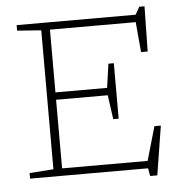

<svg xmlns="http://www.w3.org/2000/svg" viewBox="-54 -794 830 881"><g transform="rotate(-5 361.0 -353.0)"><path d="M52 0V-25.5L162.5 -33.5V-673.5L52 -681.5V-707H600L620 -742H644L640.5 -534H610L597.5 -673H202.5V-384H440.5L456 -494H481V-238.5H456L440.5 -350H202.5V-34H596.5L641.5 -190H671L635 36H602L595.5 0Z"/></g></svg>

Font: Newsreader Caption ExtraLight
Style: Regular
Weight: 275
Designer: Hugues Gentile
Foundry: Production Type
Version: Version 1.001